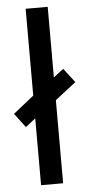

<svg xmlns="http://www.w3.org/2000/svg" viewBox="-75 -792 383 824"><g transform="rotate(-5 116.0 -380.0)"><path d="M68 0V-288L25 -254L-21 -315L68 -386V-760H163V-456L206 -489L253 -428L163 -358V0Z"/></g></svg>

Font: Noto Sans Gujarati UI ExtraCondensed Medium
Style: Regular
Weight: 500
Width: 2
Designer: Jelle Bosma - Monotype Design Team, Universal Thirst
Foundry: Monotype Imaging Inc.
Version: Version 2.106; ttfautohint (v1.8.4.7-5d5b)